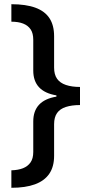

<svg xmlns="http://www.w3.org/2000/svg" viewBox="-20 -734 424 912"><path d="M34 75Q67 74 89.5 65Q112 56 125 37.5Q138 19 138 -12V-157Q138 -207 165.5 -236.5Q193 -266 248 -275V-281Q193 -290 165.5 -319.5Q138 -349 138 -399V-545Q138 -576 125.5 -594.5Q113 -613 90 -622Q67 -631 34 -631V-714Q103 -714 148 -697.5Q193 -681 215 -647.5Q237 -614 237 -562V-413Q237 -380 251 -360Q265 -340 293 -330.5Q321 -321 360 -321V-235Q321 -235 293 -226Q265 -217 251 -197Q237 -177 237 -144V6Q237 58 214 91.5Q191 125 146 141.5Q101 158 34 158Z"/></svg>

Font: Noto Sans Armenian Medium
Style: Regular
Weight: 500
Designer: Monotype Design Team
Foundry: Monotype Imaging Inc.
Version: Version 2.007